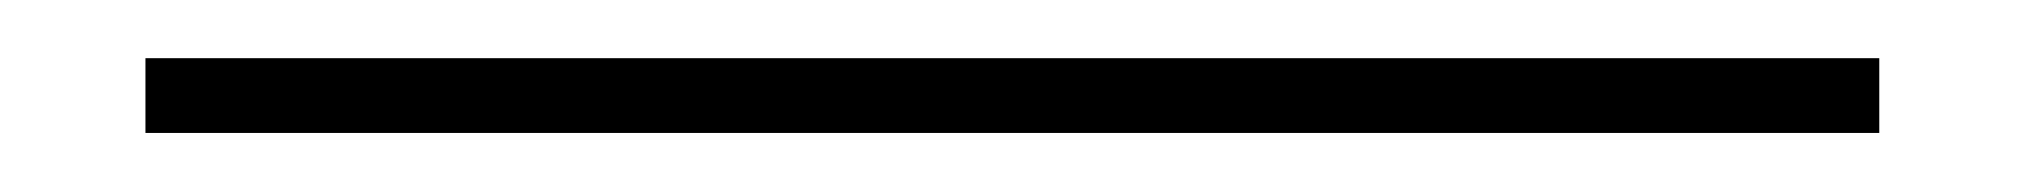

<svg xmlns="http://www.w3.org/2000/svg" viewBox="-20 20 696 66"><path d="M30 65.7V40H626V65.7Z"/></svg>

Font: Big Shoulders Inline Thin
Style: Regular
Weight: 100
Designer: Patric King
Foundry: XO Type Co
Version: Version 2.002